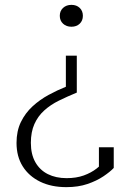

<svg xmlns="http://www.w3.org/2000/svg" viewBox="-20 -541 533 790"><path d="M296 -160V-312H251V-184Q216 -170 180 -150.5Q144 -131 114 -103.5Q84 -76 66 -39Q48 -2 48 47Q48 103 73.5 143.5Q99 184 145 206.5Q191 229 253 229Q302 229 340 216Q378 203 405.5 184.5Q433 166 448 150V65H387V161Q396 158 401 154Q406 150 408.5 143.5Q411 137 412 130Q413 123 413 115Q400 135 377.5 152.5Q355 170 324.5 181Q294 192 254 192Q210 192 177 175.5Q144 159 125.5 126.5Q107 94 107 47Q107 2 121.5 -30.5Q136 -63 162 -86.5Q188 -110 222.5 -127Q257 -144 296 -160ZM274 -521Q295 -521 308 -508.5Q321 -496 321 -476Q321 -456 308 -443.5Q295 -431 274 -431Q253 -431 239.5 -443.5Q226 -456 226 -476Q226 -496 239.5 -508.5Q253 -521 274 -521Z"/></svg>

Font: Roboto Serif 36pt ExtraLight
Style: Regular
Weight: 250
Designer: Greg Gazdowicz
Foundry: Commercial Type
Version: Version 1.008